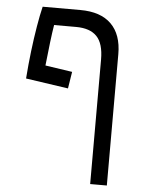

<svg xmlns="http://www.w3.org/2000/svg" viewBox="-56 -632 698 902"><g transform="rotate(5 293.0 -180.5)"><path d="M403.3 224.6V-362.3Q403.3 -438 371.1 -471.4Q338.9 -504.9 273.4 -504.9H169.4Q163.6 -470.2 157.7 -420.9Q151.9 -371.6 145.5 -312L272.9 -293L260.3 -213.9L60.1 -243.2Q64.9 -308.6 72.5 -372.1Q80.1 -435.5 89.4 -490.7Q98.6 -545.9 108.4 -585.9H286.1Q382.3 -585.9 432.1 -536.6Q481.9 -487.3 481.9 -395V224.6Z"/></g></svg>

Font: CaskaydiaMono NF SemiLight
Style: Regular
Weight: 350
Designer: Aaron Bell
Foundry: Saja Typeworks
Version: Version 2111.001; ttfautohint (v1.8.4);Nerd Fonts 3.1.1